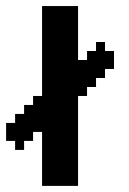

<svg xmlns="http://www.w3.org/2000/svg" viewBox="-20 -608 422 628"><path d="M117.6 -588.2H147.1V-558.8H117.6ZM117.6 -558.8H147.1V-529.4H117.6ZM117.6 -529.4H147.1V-500H117.6ZM117.6 -500H147.1V-470.6H117.6ZM147.1 -470.6H176.5V-441.2H147.1ZM147.1 -441.2H176.5V-411.8H147.1ZM147.1 -411.8H176.5V-382.4H147.1ZM147.1 -382.4H176.5V-352.9H147.1ZM147.1 -352.9H176.5V-323.5H147.1ZM147.1 -323.5H176.5V-294.1H147.1ZM147.1 -294.1H176.5V-264.7H147.1ZM117.6 -294.1H147.1V-264.7H117.6ZM117.6 -323.5H147.1V-294.1H117.6ZM117.6 -352.9H147.1V-323.5H117.6ZM117.6 -382.4H147.1V-352.9H117.6ZM117.6 -411.8H147.1V-382.4H117.6ZM117.6 -441.2H147.1V-411.8H117.6ZM117.6 -470.6H147.1V-441.2H117.6ZM117.6 -117.6H147.1V-88.2H117.6ZM117.6 -147.1H147.1V-117.6H117.6ZM117.6 -176.5H147.1V-147.1H117.6ZM117.6 -205.9H147.1V-176.5H117.6ZM147.1 -235.3H176.5V-205.9H147.1ZM147.1 -264.7H176.5V-235.3H147.1ZM117.6 -264.7H147.1V-235.3H117.6ZM117.6 -235.3H147.1V-205.9H117.6ZM117.6 -88.2H147.1V-58.8H117.6ZM117.6 -58.8H147.1V-29.4H117.6ZM117.6 -29.4H147.1V0H117.6ZM147.1 -588.2H176.5V-558.8H147.1ZM176.5 -588.2H205.9V-558.8H176.5ZM205.9 -588.2H235.3V-558.8H205.9ZM205.9 -558.8H235.3V-529.4H205.9ZM205.9 -529.4H235.3V-500H205.9ZM205.9 -500H235.3V-470.6H205.9ZM205.9 -470.6H235.3V-441.2H205.9ZM205.9 -411.8H235.3V-382.4H205.9ZM205.9 -382.4H235.3V-352.9H205.9ZM205.9 -352.9H235.3V-323.5H205.9ZM205.9 -323.5H235.3V-294.1H205.9ZM205.9 -294.1H235.3V-264.7H205.9ZM205.9 -264.7H235.3V-235.3H205.9ZM205.9 -235.3H235.3V-205.9H205.9ZM205.9 -205.9H235.3V-176.5H205.9ZM205.9 -176.5H235.3V-147.1H205.9ZM205.9 -441.2H235.3V-411.8H205.9ZM205.9 -147.1H235.3V-117.6H205.9ZM205.9 -117.6H235.3V-88.2H205.9ZM205.9 -88.2H235.3V-58.8H205.9ZM205.9 -58.8H235.3V-29.4H205.9ZM205.9 -29.4H235.3V0H205.9ZM176.5 -29.4H205.9V0H176.5ZM147.1 -29.4H176.5V0H147.1ZM147.1 -58.8H176.5V-29.4H147.1ZM176.5 -58.8H205.9V-29.4H176.5ZM176.5 -88.2H205.9V-58.8H176.5ZM147.1 -117.6H176.5V-88.2H147.1ZM147.1 -147.1H176.5V-117.6H147.1ZM147.1 -176.5H176.5V-147.1H147.1ZM176.5 -176.5H205.9V-147.1H176.5ZM176.5 -147.1H205.9V-117.6H176.5ZM176.5 -117.6H205.9V-88.2H176.5ZM147.1 -88.2H176.5V-58.8H147.1ZM176.5 -205.9H205.9V-176.5H176.5ZM176.5 -235.3H205.9V-205.9H176.5ZM176.5 -264.7H205.9V-235.3H176.5ZM147.1 -205.9H176.5V-176.5H147.1ZM176.5 -294.1H205.9V-264.7H176.5ZM176.5 -323.5H205.9V-294.1H176.5ZM176.5 -352.9H205.9V-323.5H176.5ZM176.5 -382.4H205.9V-352.9H176.5ZM176.5 -411.8H205.9V-382.4H176.5ZM176.5 -441.2H205.9V-411.8H176.5ZM176.5 -470.6H205.9V-441.2H176.5ZM176.5 -500H205.9V-470.6H176.5ZM176.5 -529.4H205.9V-500H176.5ZM176.5 -558.8H205.9V-529.4H176.5ZM147.1 -558.8H176.5V-529.4H147.1ZM147.1 -529.4H176.5V-500H147.1ZM147.1 -500H176.5V-470.6H147.1ZM88.2 -264.7H117.6V-235.3H88.2ZM88.2 -235.3H117.6V-205.9H88.2ZM58.8 -264.7H88.2V-235.3H58.8ZM58.8 -235.3H88.2V-205.9H58.8ZM58.8 -205.9H88.2V-176.5H58.8ZM29.4 -205.9H58.8V-176.5H29.4ZM29.4 -235.3H58.8V-205.9H29.4ZM29.4 -176.5H58.8V-147.1H29.4ZM0 -205.9H29.4V-176.5H0ZM0 -176.5H29.4V-147.1H0ZM88.2 -294.1H117.6V-264.7H88.2ZM29.4 -147.1H58.8V-117.6H29.4ZM58.8 -176.5H88.2V-147.1H58.8ZM88.2 -205.9H117.6V-176.5H88.2ZM264.7 -323.5H235.3V-352.9H264.7ZM264.7 -352.9H235.3V-382.4H264.7ZM294.1 -323.5H264.7V-352.9H294.1ZM294.1 -352.9H264.7V-382.4H294.1ZM294.1 -382.4H264.7V-411.8H294.1ZM323.5 -382.4H294.1V-411.8H323.5ZM323.5 -352.9H294.1V-382.4H323.5ZM323.5 -411.8H294.1V-441.2H323.5ZM352.9 -382.4H323.5V-411.8H352.9ZM352.9 -411.8H323.5V-441.2H352.9ZM264.7 -294.1H235.3V-323.5H264.7ZM323.5 -441.2H294.1V-470.6H323.5ZM294.1 -411.8H264.7V-441.2H294.1ZM264.7 -382.4H235.3V-411.8H264.7Z"/></svg>

Font: Jersey 20
Style: Regular
Weight: 400
Designer: Sarah Cadigan-Fried
Version: Version 1.000; ttfautohint (v1.8.4.7-5d5b)